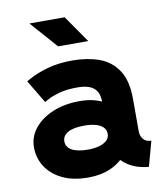

<svg xmlns="http://www.w3.org/2000/svg" viewBox="-83 -792 754 872"><g transform="rotate(-10 294.5 -355.5)"><path d="M252.9 12.7Q320.4 12.7 368.1 -12Q415.7 -36.7 441 -77.7Q466.2 -118.7 466.2 -167.5Q466.2 -216.3 443.7 -254.3Q421.2 -292.4 378.3 -314.2Q335.4 -335.9 274.8 -335.9Q205.2 -335.9 150.9 -313.4Q96.6 -290.9 65.4 -252.1Q34.2 -213.4 34.2 -164.6Q34.2 -115.7 59.8 -75.5Q85.4 -35.3 134.3 -11.3Q183.3 12.7 252.9 12.7ZM374.8 -167.5Q374.8 -149.9 362 -137.6Q349.2 -125.3 326.7 -118.8Q304.1 -112.3 274.8 -112.3Q226.5 -112.3 200.6 -126.7Q174.8 -141.1 174.8 -167.5Q174.8 -193.8 200.6 -208.3Q226.5 -222.7 274.8 -222.7Q307 -222.7 329.4 -216.2Q351.8 -209.7 363.3 -197.4Q374.8 -185.1 374.8 -167.5ZM515.4 -154.8V-302.7Q515.4 -388.2 483.3 -436.3Q451.3 -484.4 396.7 -503.9Q342.2 -523.4 274.8 -523.4Q208.1 -523.4 159 -509Q109.9 -494.6 83 -480.2Q56.1 -465.8 56.1 -465.8L120.1 -358.9Q120.1 -358.9 137.7 -368.9Q155.3 -378.9 189.6 -388.9Q223.9 -398.9 274.6 -398.9Q301.6 -398.9 320.6 -393.7Q339.6 -388.5 351.5 -378.1Q363.5 -367.8 369.1 -352.8Q374.8 -337.8 374.8 -317.8V-223.2L387.5 -213.1V-127.9L374.8 -116.7Q374.8 -98.3 384.7 -77.1Q394.6 -56 414.2 -36.7Q433.8 -17.4 463.5 -4Q493.2 9.4 533 12.7L564.6 -102.5Q540 -102.5 527.7 -117.7Q515.4 -132.8 515.4 -154.8ZM221.9 -597.7H360.9L274 -722.7H111.5Z"/></g></svg>

Font: Giphurs SC
Style: Regular
Weight: 400
Version: Version 0.920